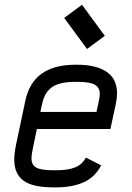

<svg xmlns="http://www.w3.org/2000/svg" viewBox="-20 -789 565 821"><path d="M428.2 -635.7 352.1 -579.6 254.4 -712.4 330.6 -768.6ZM312 -439H301.8Q264.2 -439 237.5 -431.9Q210.9 -424.8 195.6 -410.9Q180.2 -397 172.4 -381.3Q164.6 -365.7 159.7 -343.8L152.8 -310.5H392.6L402.8 -358.4Q406.7 -375.5 406.7 -388.2Q406.7 -414.1 385.7 -426.5Q364.7 -439 312 -439ZM208.5 12.2Q119.1 12.2 80.1 -16.8Q41 -45.9 41 -106.4Q41 -133.3 48.8 -171.4L88.4 -358.4Q120.6 -512.2 301.8 -512.2H312Q390.6 -512.2 435.5 -482.2Q480.5 -452.1 480.5 -389.2Q480.5 -369.6 475.1 -343.8L452.1 -237.3H137.7L121.1 -157.7Q114.7 -127.4 114.7 -111.3Q114.7 -84 134.8 -72.5Q154.8 -61 208.5 -61H218.8Q272.5 -61 302.5 -73.7Q332.5 -86.4 347.2 -115.2L412.6 -82Q386.7 -31.7 338.1 -9.8Q289.6 12.2 218.8 12.2Z"/></svg>

Font: Anka/Coder Condensed
Style: Italic
Weight: 400
Width: 4
Italic angle: -12°
Monospace: yes
Version: Version 001.100